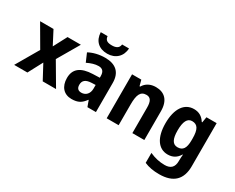

<svg xmlns="http://www.w3.org/2000/svg" viewBox="-128 -1303 2537 2072"><g transform="rotate(30 1140.5 -266.5)"><path d="M169 -280 6 0H171L266 -179L362 0H528L364 -279L521 -548H355L267 -381L180 -548H13Z M991 -773H905C900 -722 858 -709 814 -709C764 -709 729 -720 724 -773H639C643 -669 708 -606 814 -606C916 -606 987 -673 991 -773ZM821 -558C744 -558 674 -540 619 -510L664 -406C713 -430 759 -445 803 -445C850 -445 876 -420 876 -363V-342L791 -339C646 -334 570 -279 570 -163C570 -56 629 10 724 10C806 10 846 -16 888 -74H892L919 0H1025V-363C1025 -493 952 -558 821 -558ZM828 -250 876 -252V-206C876 -141 836 -102 783 -102C745 -102 722 -121 722 -166C722 -217 751 -247 828 -250Z M1452 -558C1387 -558 1332 -531 1301 -477H1293L1274 -548H1159V0H1308V-257C1308 -377 1331 -434 1406 -434C1458 -434 1479 -395 1479 -318V0H1628V-359C1628 -494 1560 -558 1452 -558Z M1927 -558C1808 -558 1735 -453 1735 -272C1735 -94 1806 10 1923 10C1985 10 2031 -16 2064 -71H2068C2066 -50 2064 -21 2064 0V10C2064 88 2025 124 1952 124C1886 124 1826 110 1764 82V206C1820 230 1878 240 1950 240C2128 240 2213 152 2213 -11V-548H2086L2074 -478H2068C2034 -532 1989 -558 1927 -558ZM1974 -435C2043 -435 2071 -387 2071 -275V-253C2071 -152 2041 -111 1976 -111C1915 -111 1887 -162 1887 -270C1887 -380 1916 -435 1974 -435Z"/></g></svg>

Font: Noto Sans Armenian SemiCondensed Medium
Style: Regular
Weight: 500
Width: 4
Designer: Monotype Design Team
Foundry: Monotype Imaging Inc.
Version: Version 2.008